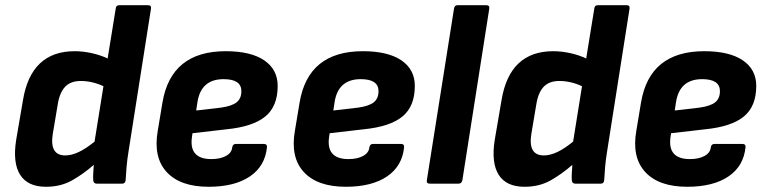

<svg xmlns="http://www.w3.org/2000/svg" viewBox="-20 -703 2933 735"><path d="M156 12Q86 12 57 -34Q28 -80 42 -168L68 -320Q99 -507 266 -507Q299 -507 333.5 -499Q368 -491 392 -479L423 -670Q424 -683 436 -683H547Q560 -683 558 -670L472 -123Q467 -93 464.5 -64Q462 -35 461 -14Q460 0 448 0H350Q338 0 337 -13Q336 -25 337 -41Q338 -57 339 -72Q298 -36 255 -12Q212 12 156 12ZM182 -190Q169 -108 230 -108Q278 -108 342 -161L376 -373Q333 -393 289 -393Q250 -393 229 -370.5Q208 -348 201 -303Z M779 12Q670 12 618 -44.5Q566 -101 584 -203L602 -311Q635 -507 844 -507Q940 -507 991.5 -472Q1043 -437 1043 -374Q1043 -296 995.5 -257Q948 -218 847 -208L717 -193L715 -180Q702 -94 789 -94Q823 -94 845 -106Q867 -118 869 -139Q871 -152 883 -152H990Q1003 -152 1002 -140Q995 -67 936.5 -27.5Q878 12 779 12ZM731 -280 826 -291Q868 -297 886 -311.5Q904 -326 904 -354Q904 -400 836 -400Q750 -400 736 -313Z M1304 12Q1195 12 1143 -44.5Q1091 -101 1109 -203L1127 -311Q1160 -507 1369 -507Q1465 -507 1516.5 -472Q1568 -437 1568 -374Q1568 -296 1520.5 -257Q1473 -218 1372 -208L1242 -193L1240 -180Q1227 -94 1314 -94Q1348 -94 1370 -106Q1392 -118 1394 -139Q1396 -152 1408 -152H1515Q1528 -152 1527 -140Q1520 -67 1461.5 -27.5Q1403 12 1304 12ZM1256 -280 1351 -291Q1393 -297 1411 -311.5Q1429 -326 1429 -354Q1429 -400 1361 -400Q1275 -400 1261 -313Z M1625 0Q1612 0 1614 -13L1718 -670Q1720 -683 1731 -683H1842Q1855 -683 1853 -670L1750 -13Q1747 0 1736 0Z M1988 12Q1918 12 1889 -34Q1860 -80 1874 -168L1900 -320Q1931 -507 2098 -507Q2131 -507 2165.5 -499Q2200 -491 2224 -479L2255 -670Q2256 -683 2268 -683H2379Q2392 -683 2390 -670L2304 -123Q2299 -93 2296.5 -64Q2294 -35 2293 -14Q2292 0 2280 0H2182Q2170 0 2169 -13Q2168 -25 2169 -41Q2170 -57 2171 -72Q2130 -36 2087 -12Q2044 12 1988 12ZM2014 -190Q2001 -108 2062 -108Q2110 -108 2174 -161L2208 -373Q2165 -393 2121 -393Q2082 -393 2061 -370.5Q2040 -348 2033 -303Z M2611 12Q2502 12 2450 -44.5Q2398 -101 2416 -203L2434 -311Q2467 -507 2676 -507Q2772 -507 2823.5 -472Q2875 -437 2875 -374Q2875 -296 2827.5 -257Q2780 -218 2679 -208L2549 -193L2547 -180Q2534 -94 2621 -94Q2655 -94 2677 -106Q2699 -118 2701 -139Q2703 -152 2715 -152H2822Q2835 -152 2834 -140Q2827 -67 2768.5 -27.5Q2710 12 2611 12ZM2563 -280 2658 -291Q2700 -297 2718 -311.5Q2736 -326 2736 -354Q2736 -400 2668 -400Q2582 -400 2568 -313Z"/></svg>

Font: Sofia Sans ExtraBold
Style: Italic
Weight: 800
Italic angle: -9°
Designer: Botio Nikoltchev, Ani Petrova
Foundry: lettersoup
Version: Version 4.100; ttfautohint (v1.8.4.7-5d5b)